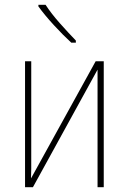

<svg xmlns="http://www.w3.org/2000/svg" viewBox="-20 -785 540 805"><path d="M298 -606V-615Q267 -647 231 -687.5Q195 -728 171 -765H141V-758Q167 -722 206 -679.5Q245 -637 279 -606ZM389 -493V0H415V-528H381L110 -37Q111 -59 111 -78Q111 -97 111 -120V-528H85V0H118Z"/></svg>

Font: Noto Sans Mono UI Condensed Thin
Style: Regular
Weight: 250
Width: 3
Designer: Monotype Design team
Foundry: Monotype Imaging Inc.
Version: 1.000